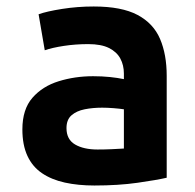

<svg xmlns="http://www.w3.org/2000/svg" viewBox="-20 -560 600 592"><path d="M271 12Q221 12 180 3Q139 -6 109.5 -26Q80 -46 64.5 -79.5Q49 -113 49 -161Q49 -223 80 -258.5Q111 -294 161 -309.5Q211 -325 267 -325Q295 -325 319 -322.5Q343 -320 362 -316V-333Q362 -359 351 -379.5Q340 -400 316 -412Q292 -424 252 -424Q213 -424 177 -418.5Q141 -413 118 -405L99 -516Q124 -525 171.5 -532.5Q219 -540 269 -540Q355 -540 404 -514Q453 -488 473.5 -440Q494 -392 494 -326V-12Q464 -5 404.5 3.5Q345 12 271 12ZM281 -99Q303 -99 324.5 -100Q346 -101 362 -102V-223Q349 -225 330 -226.5Q311 -228 295 -228Q266 -228 241 -223Q216 -218 200.5 -204.5Q185 -191 185 -165Q185 -130 211.5 -114.5Q238 -99 281 -99Z"/></svg>

Font: Ubuntu Sans Mono
Style: Regular
Weight: 400
Monospace: yes
Designer: Dalton Maag Ltd
Foundry: Dalton Maag Ltd
Version: Version 1.006